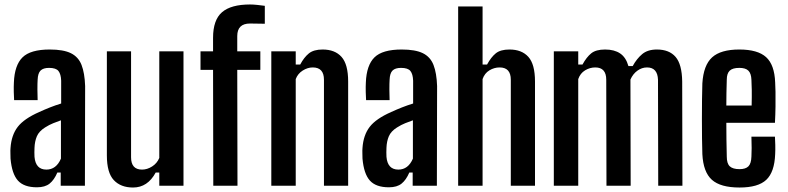

<svg xmlns="http://www.w3.org/2000/svg" viewBox="-20 -829 3518 857"><path d="M145 7Q87 7 60 -23Q33 -53 27 -121Q27 -132 26.5 -145Q26 -158 27 -169Q31 -226 59 -262.5Q87 -299 155 -329Q179 -340 203 -349.5Q227 -359 253 -367V-469Q252 -498 241 -512Q230 -526 199 -526Q173 -526 161 -514Q149 -502 148 -473Q147 -459 147 -429.5Q147 -400 148 -382H43Q42 -394 41.5 -418.5Q41 -443 42 -461Q45 -538 80.5 -573Q116 -608 202 -608Q263 -608 296.5 -591.5Q330 -575 344 -539Q358 -503 360 -445L359 0H251V-59H236Q222 -26 201.5 -9.5Q181 7 145 7ZM187 -72Q231 -72 252 -121V-292Q235 -286 217.5 -279Q200 -272 181 -260Q154 -243 144.5 -220.5Q135 -198 134 -169Q133 -148 134 -129Q139 -72 187 -72Z M574 8Q519 8 488 -25Q457 -58 457 -135V-600H565V-127Q565 -72 614 -72Q637 -72 659 -86Q681 -100 691 -124V-600H799V0H691V-59H675Q639 8 574 8Z M932 0 931 -517H875V-600H931V-660Q931 -740 971 -774.5Q1011 -809 1096 -809Q1111 -809 1129 -807Q1147 -805 1162 -803V-723Q1147 -723 1130.5 -723.5Q1114 -724 1096 -724Q1039 -724 1039 -668V-600H1142V-517H1039L1040 0Z M1191 0V-600H1300V-541H1320Q1337 -573 1358.5 -590.5Q1380 -608 1420 -608Q1475 -608 1504.5 -575Q1534 -542 1534 -465V0H1426V-473Q1426 -528 1376 -528Q1353 -528 1331 -514Q1309 -500 1300 -476V0Z M1716 7Q1658 7 1631 -23Q1604 -53 1598 -121Q1598 -132 1597.5 -145Q1597 -158 1598 -169Q1602 -226 1630 -262.5Q1658 -299 1726 -329Q1750 -340 1774 -349.5Q1798 -359 1824 -367V-469Q1823 -498 1812 -512Q1801 -526 1770 -526Q1744 -526 1732 -514Q1720 -502 1719 -473Q1718 -459 1718 -429.5Q1718 -400 1719 -382H1614Q1613 -394 1612.5 -418.5Q1612 -443 1613 -461Q1616 -538 1651.5 -573Q1687 -608 1773 -608Q1834 -608 1867.5 -591.5Q1901 -575 1915 -539Q1929 -503 1931 -445L1930 0H1822V-59H1807Q1793 -26 1772.5 -9.5Q1752 7 1716 7ZM1758 -72Q1802 -72 1823 -121V-292Q1806 -286 1788.5 -279Q1771 -272 1752 -260Q1725 -243 1715.5 -220.5Q1706 -198 1705 -169Q1704 -148 1705 -129Q1710 -72 1758 -72Z M2025 0V-800H2134V-541H2154Q2172 -574 2193 -591Q2214 -608 2254 -608Q2309 -608 2338.5 -575Q2368 -542 2368 -465V0H2260V-473Q2260 -528 2210 -528Q2186 -528 2164.5 -515Q2143 -502 2134 -476V0Z M2452 0V-600H2561V-541H2580Q2598 -574 2619 -591Q2640 -608 2681 -608Q2722 -608 2748 -590.5Q2774 -573 2785 -534H2804Q2822 -567 2846.5 -587.5Q2871 -608 2912 -608Q2967 -608 2995.5 -575Q3024 -542 3025 -465L3026 0H2918L2917 -473Q2915 -528 2868 -528Q2845 -528 2825 -513.5Q2805 -499 2794 -474L2795 0H2687L2686 -473Q2686 -528 2637 -528Q2613 -528 2591.5 -515Q2570 -502 2561 -476V0Z M3334 -219H3439Q3440 -205 3440.5 -182Q3441 -159 3440 -141Q3437 -61 3400.5 -26.5Q3364 8 3281 8Q3196 8 3157.5 -26.5Q3119 -61 3115 -141Q3114 -170 3113.5 -211.5Q3113 -253 3113 -298Q3113 -343 3113.5 -385Q3114 -427 3115 -457Q3120 -538 3158.5 -573Q3197 -608 3280 -608Q3362 -608 3399.5 -574Q3437 -540 3440 -461Q3441 -448 3441.5 -419Q3442 -390 3441.5 -353.5Q3441 -317 3439 -281H3222Q3222 -244 3222.5 -207Q3223 -170 3224 -130Q3224 -99 3237.5 -86.5Q3251 -74 3281 -74Q3308 -74 3320.5 -86.5Q3333 -99 3334 -130Q3336 -162 3334 -219ZM3280 -526Q3250 -526 3237 -513.5Q3224 -501 3224 -473Q3223 -441 3222.5 -413.5Q3222 -386 3222 -358H3335Q3336 -398 3335.5 -429Q3335 -460 3334 -473Q3333 -501 3320.5 -513.5Q3308 -526 3280 -526Z"/></svg>

Font: Big Shoulders Display
Style: Bold
Weight: 700
Designer: Patric King
Foundry: XO Type Co
Version: Version 1.000; ttfautohint (v1.8.2)